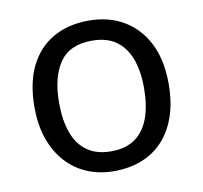

<svg xmlns="http://www.w3.org/2000/svg" viewBox="-67 -617 739 699"><g transform="rotate(-10 302.5 -268.0)"><path d="M551 -269Q551 -202 533.5 -150.5Q516 -99 483.5 -63Q451 -27 404.5 -8.5Q358 10 301 10Q248 10 203 -8.5Q158 -27 125 -63Q92 -99 73.5 -150.5Q55 -202 55 -269Q55 -358 85 -419.5Q115 -481 171 -513.5Q227 -546 304 -546Q377 -546 432.5 -513.5Q488 -481 519.5 -419.5Q551 -358 551 -269ZM146 -269Q146 -206 162.5 -159.5Q179 -113 214 -88Q249 -63 303 -63Q357 -63 392 -88Q427 -113 443.5 -159.5Q460 -206 460 -269Q460 -333 443 -378Q426 -423 391.5 -447.5Q357 -472 302 -472Q220 -472 183 -418Q146 -364 146 -269Z"/></g></svg>

Font: binaryhoriontal115
Style: Book
Weight: 400
Designer: Jelle Bosma - Monotype Design Team
Foundry: Monotype Imaging Inc.
Version: Version 2.003